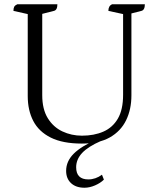

<svg xmlns="http://www.w3.org/2000/svg" viewBox="-20 -661 739 900"><path d="M364 12Q274 12 218 -16Q162 -44 136 -94Q110 -144 110 -211V-595L43 -610Q43 -622 46.5 -629Q50 -636 61 -641H249Q249 -614 233 -610L178 -596V-215Q178 -149 204 -107Q230 -65 272.5 -45Q315 -25 364 -25Q421 -25 464.5 -44Q508 -63 532.5 -105Q557 -147 557 -217V-595L488 -610Q488 -633 505 -641H659Q659 -614 643 -610L596 -598V-214Q596 -148 571 -97Q546 -46 495 -17Q444 12 364 12ZM376 219Q336 219 313 197.5Q290 176 290 140Q290 95 325.5 59.5Q361 24 439 -10L453 0Q393 26 365 56Q337 86 337 123Q337 180 394 180Q428 180 458 158L467 181Q451 197 425.5 208Q400 219 376 219Z"/></svg>

Font: Petrona Light
Style: Regular
Weight: 300
Designer: Ringo R. Seeber
Foundry: Ringo R. Seeber
Version: Version 2.001; ttfautohint (v1.8.3)